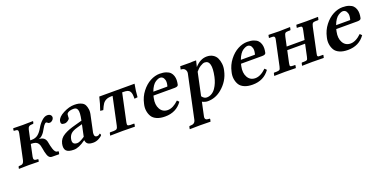

<svg xmlns="http://www.w3.org/2000/svg" viewBox="-19 -1142 4084 2068"><g transform="rotate(-20 2023.0 -108.0)"><path d="M100.1 -71.8 161.6 -359.9Q166.5 -382.3 159.4 -392.1Q152.3 -401.9 127.4 -401.9H120.6Q112.8 -401.9 114.3 -410.2L118.2 -429.2L120.6 -431.2Q194.3 -429.2 230 -429.2L344.7 -431.2L346.2 -429.2L342.3 -410.2Q340.8 -402.3 332.5 -401.9H323.2Q299.8 -401.9 288.1 -392.1Q276.4 -382.3 271.5 -359.9L247.1 -246.1H264.2Q307.1 -246.1 336.2 -269Q365.2 -292 390.6 -336.9Q412.6 -376.5 445.8 -407.2Q479 -438 509.3 -438Q535.6 -438 548.3 -424.1Q561 -410.2 557.1 -391.1Q554.2 -376.5 539.6 -364.3Q524.9 -352.1 511.7 -352.1Q493.7 -352.1 486.8 -360.8Q482.9 -367.7 471.2 -368.2Q466.3 -368.2 459 -362.1Q451.7 -356 443.1 -344.5Q434.6 -333 426.8 -317.9Q384.3 -235.4 335.4 -227.1Q410.6 -227.1 421.4 -157.2Q424.3 -139.2 428.5 -121.1Q432.6 -103 439.5 -81.3Q446.3 -59.6 456.8 -46.4Q467.3 -33.2 479 -33.2H485.8Q495.6 -33.2 494.1 -23.9L489.3 -1L486.8 1L403.8 0Q388.2 -0.5 376.7 -11.2Q365.2 -22 358.4 -42.7Q351.6 -63.5 348.4 -77.1Q345.2 -90.8 341.8 -112.8Q337.4 -139.2 333.3 -153.3Q329.1 -167.5 318.8 -181.9Q308.6 -196.3 289.3 -202.1Q270 -208 239.3 -208L210.4 -71.8Q205.6 -49.3 213.1 -38.6Q220.7 -27.8 244.1 -27.8H252.9Q260.7 -27.8 259.3 -20L255.4 -1L252.9 1Q178.2 -1 139.2 -1L28.8 1L27.3 -1L31.2 -20Q32.7 -27.8 41 -27.8H47.9Q72.3 -27.8 83.7 -38.3Q95.2 -48.8 100.1 -71.8Z M792 -47.9Q712.9 10.3 654.8 9.8Q590.8 9.8 568.4 -16.1Q545.9 -42 557.1 -95.2Q563.5 -124 580.1 -146Q596.7 -168 625.2 -184.3Q653.8 -200.7 684.6 -212.2Q715.3 -223.6 761.2 -235.8L837.4 -256.8Q847.2 -303.2 848.9 -333.5Q850.6 -363.8 844 -379.2Q837.4 -394.5 826.9 -400.1Q816.4 -405.8 799.3 -405.8Q780.3 -405.8 763.2 -401.9Q746.1 -397.9 734.6 -389.9Q723.1 -381.8 720.7 -371.1Q718.3 -359.9 718.5 -346.4Q718.8 -333 717.8 -328.1Q715.3 -316.4 696.3 -303.2Q677.2 -290 657.7 -290Q631.8 -290 623.5 -300.5Q615.2 -311 619.6 -332Q628.9 -375 695.8 -409.4Q762.7 -443.8 821.3 -443.8Q848.1 -443.8 869.1 -439.7Q890.1 -435.5 910.4 -424.6Q930.7 -413.6 940.7 -394Q950.7 -374.5 955.1 -344.2Q959.5 -314 948.7 -271L918 -126Q907.7 -91.3 910.6 -66.7Q913.6 -42 939.9 -42Q954.1 -42 963.9 -50Q973.6 -58.1 974.1 -58.1Q977.1 -58.1 980.7 -50.5Q984.4 -43 982.9 -38.1Q982.4 -36.1 977.3 -31Q972.2 -25.9 962.2 -18.8Q952.1 -11.7 939.9 -5.4Q927.7 1 911.6 5.4Q895.5 9.8 879.9 9.8Q836.4 9.8 816.9 -4.2Q797.4 -18.1 793.9 -47.9ZM801.3 -85 829.6 -219.2 769 -202.1Q716.8 -187.5 694.6 -165.8Q672.4 -144 665.5 -109.9Q651.9 -44.9 714.4 -44.9Q742.7 -44.9 801.3 -85Z M1366.2 -393.1H1354L1286.1 -74.2Q1280.8 -49.8 1286.6 -41.7Q1292.5 -33.7 1317.4 -33.2H1358.4Q1363.3 -33.2 1362.3 -26.9L1356.4 1L1216.8 -1L1073.2 1L1079.1 -26.9Q1080.6 -32.7 1086.4 -33.2H1127.4Q1153.3 -34.2 1162.1 -41.7Q1170.9 -49.3 1176.3 -74.2L1244.1 -393.1H1233.9Q1193.8 -393.1 1169.7 -381.3Q1145.5 -369.6 1131.1 -348.6Q1116.7 -327.6 1097.7 -283.2L1063.5 -287.1Q1088.9 -356.9 1106.9 -435.1H1511.2Q1496.1 -356.9 1491.7 -287.1L1455.6 -283.2Q1455.6 -316.9 1453.1 -335Q1450.7 -353 1441.4 -367.7Q1432.1 -382.3 1414.3 -387.7Q1396.5 -393.1 1366.2 -393.1Z M1671.9 -285.2H1832Q1834.5 -287.1 1836.4 -295.9Q1845.7 -335.4 1838.4 -359.1Q1831.1 -382.8 1818.6 -392.3Q1806.2 -401.9 1791 -401.9Q1780.8 -401.9 1768.1 -397.5Q1755.4 -393.1 1737.5 -382.1Q1719.7 -371.1 1702.1 -345.9Q1684.6 -320.8 1671.9 -285.2ZM1877.9 -108.9 1898.4 -87.9Q1829.1 10.3 1701.2 9.8Q1646 9.8 1607.7 -7.1Q1569.3 -23.9 1551.8 -52.7Q1534.2 -81.5 1528.6 -119.1Q1522.9 -156.7 1533.7 -198.2Q1549.3 -271.5 1593.8 -328.9Q1638.2 -386.2 1692.6 -415Q1747.1 -443.8 1800.8 -443.8Q1843.3 -443.8 1873.8 -433.3Q1904.3 -422.9 1920.4 -406Q1936.5 -389.2 1944.1 -365.2Q1951.7 -341.3 1951.2 -317.4Q1950.7 -293.5 1944.8 -266.1Q1940.4 -245.1 1901.4 -245.1H1658.7Q1655.8 -231.4 1652.8 -219.2Q1637.2 -145.5 1665.5 -95.7Q1693.8 -45.9 1752.4 -45.9Q1812.5 -45.9 1877.9 -108.9Z M2194.3 -324.2 2138.7 -63Q2162.1 -29.8 2192.9 -29.8Q2224.1 -29.8 2250.5 -45.9Q2276.9 -62 2295.2 -88.9Q2313.5 -115.7 2325.7 -146Q2337.9 -176.3 2345.2 -210Q2383.8 -392.1 2297.9 -392.1Q2278.3 -392.1 2248.5 -373.5Q2218.8 -355 2194.3 -324.2ZM1983.4 150.9 2088.4 -341.8Q2093.8 -367.2 2079.3 -387.7Q2064.9 -408.2 2030.3 -408.2L2037.6 -443.8Q2062.5 -443.8 2100.1 -443.4Q2137.7 -442.9 2155 -443.1Q2172.4 -443.4 2180.2 -444.8H2220.2L2203.1 -374Q2265.6 -444.8 2340.8 -444.8Q2380.4 -444.8 2409.7 -427.2Q2439 -409.7 2452.9 -380.6Q2466.8 -351.6 2471.2 -314.2Q2475.6 -276.9 2465.8 -236.8Q2441.9 -124 2348.6 -46.9Q2276.9 12.2 2189.9 12.2Q2159.2 12.2 2126.5 -4.9L2093.3 150.9Q2084 194.8 2131.8 194.8H2140.1Q2147.9 194.8 2146.5 203.1L2141.1 227.1L2139.6 229Q2059.1 227.1 2020 227.1L1903.8 229L1902.3 227.1L1907.2 203.1Q1908.7 195.3 1917 194.8H1925.8Q1974.1 194.8 1983.4 150.9Z M2675.3 -285.2H2835.4Q2837.9 -287.1 2839.8 -295.9Q2849.1 -335.4 2841.8 -359.1Q2834.5 -382.8 2822 -392.3Q2809.6 -401.9 2794.4 -401.9Q2784.2 -401.9 2771.5 -397.5Q2758.8 -393.1 2741 -382.1Q2723.1 -371.1 2705.6 -345.9Q2688 -320.8 2675.3 -285.2ZM2881.3 -108.9 2901.9 -87.9Q2832.5 10.3 2704.6 9.8Q2649.4 9.8 2611.1 -7.1Q2572.8 -23.9 2555.2 -52.7Q2537.6 -81.5 2532 -119.1Q2526.4 -156.7 2537.1 -198.2Q2552.7 -271.5 2597.2 -328.9Q2641.6 -386.2 2696 -415Q2750.5 -443.8 2804.2 -443.8Q2846.7 -443.8 2877.2 -433.3Q2907.7 -422.9 2923.8 -406Q2939.9 -389.2 2947.5 -365.2Q2955.1 -341.3 2954.6 -317.4Q2954.1 -293.5 2948.2 -266.1Q2943.8 -245.1 2904.8 -245.1H2662.1Q2659.2 -231.4 2656.2 -219.2Q2640.6 -145.5 2668.9 -95.7Q2697.3 -45.9 2755.9 -45.9Q2815.9 -45.9 2881.3 -108.9Z M3101.6 -355Q3106.4 -373.5 3104.7 -384Q3103 -394.5 3095.7 -398.2Q3088.4 -401.9 3070.3 -401.9H3044.4Q3039.6 -401.9 3040.5 -407.2L3045.9 -434.1L3047.4 -436L3168 -433.1L3293.5 -436L3293.9 -434.1L3288.6 -408.2Q3287.1 -402.3 3281.2 -401.9H3261.2Q3235.4 -401.9 3226.1 -393.6Q3216.8 -385.3 3210.4 -355L3188 -251H3393.1L3415 -354Q3421.9 -383.3 3416.3 -392.6Q3410.6 -401.9 3384.3 -401.9H3363.3Q3358.4 -401.9 3359.4 -407.2L3365.2 -434.1L3367.7 -436L3481.9 -434.1L3612.8 -436L3614.3 -434.1L3608.4 -407.2Q3607.4 -402.3 3601.6 -401.9H3575.2Q3550.3 -401.9 3541 -393.1Q3531.7 -384.3 3524.9 -354L3465.8 -74.2Q3462.4 -58.6 3461.9 -50.8Q3461.4 -43 3465.8 -38.6Q3470.2 -34.2 3476.1 -33.7Q3481.9 -33.2 3497.1 -33.2H3522.9Q3528.8 -33.2 3527.8 -26.9L3522 -1L3520.5 1L3390.1 -1L3275.9 1L3272.9 -1L3278.8 -26.9Q3280.3 -32.7 3284.7 -33.2H3305.7Q3334 -33.2 3341.8 -39.3Q3349.6 -45.4 3355.5 -74.2L3384.8 -211.9H3180.2L3150.9 -75.2Q3145 -46.4 3150.6 -40Q3156.2 -33.7 3183.1 -33.2H3203.1Q3209 -33.2 3207.5 -26.9L3202.1 -1L3200.7 1L3076.2 -1L2954.6 1L2954.1 -1L2960 -27.8Q2960.9 -32.7 2965.8 -33.2H2991.7Q3019.5 -34.2 3027.6 -40.5Q3035.6 -46.9 3042 -75.2Z M3767.1 -285.2H3927.2Q3929.7 -287.1 3931.6 -295.9Q3940.9 -335.4 3933.6 -359.1Q3926.3 -382.8 3913.8 -392.3Q3901.4 -401.9 3886.2 -401.9Q3876 -401.9 3863.3 -397.5Q3850.6 -393.1 3832.8 -382.1Q3814.9 -371.1 3797.4 -345.9Q3779.8 -320.8 3767.1 -285.2ZM3973.1 -108.9 3993.7 -87.9Q3924.3 10.3 3796.4 9.8Q3741.2 9.8 3702.9 -7.1Q3664.6 -23.9 3647 -52.7Q3629.4 -81.5 3623.8 -119.1Q3618.2 -156.7 3628.9 -198.2Q3644.5 -271.5 3689 -328.9Q3733.4 -386.2 3787.8 -415Q3842.3 -443.8 3896 -443.8Q3938.5 -443.8 3969 -433.3Q3999.5 -422.9 4015.6 -406Q4031.7 -389.2 4039.3 -365.2Q4046.9 -341.3 4046.4 -317.4Q4045.9 -293.5 4040 -266.1Q4035.6 -245.1 3996.6 -245.1H3753.9Q3751 -231.4 3748 -219.2Q3732.4 -145.5 3760.7 -95.7Q3789.1 -45.9 3847.7 -45.9Q3907.7 -45.9 3973.1 -108.9Z"/></g></svg>

Font: Linux Libertine Slanted
Style: Semibold Slanted
Weight: 600
Designer: Philipp H. Poll
Foundry: Philipp H. Poll
Version: Version 5.1.1